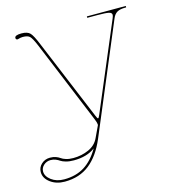

<svg xmlns="http://www.w3.org/2000/svg" viewBox="-159 -615 852 947"><g transform="rotate(-15 266.5 -141.0)"><path d="M234.9 117.7Q193.4 149.4 126 149.4Q102.5 149.4 85.4 144.5Q68.4 139.6 60.1 133.8Q51.8 127.9 40 123Q28.3 118.2 14.6 118.2Q-6.3 118.2 -21 131.6Q-35.6 145 -35.6 163.1Q-35.6 188 -9.3 207.8Q17.1 227.5 55.7 227.5Q116.2 227.5 159.7 200.2Q203.1 172.9 234.9 117.7ZM371.1 -520H569.8V-512.7H564.5Q538.1 -512.7 523.4 -504.2Q508.8 -495.6 500.5 -475.6L268.1 77.6Q234.4 157.2 182.9 198.2Q131.3 239.3 55.7 239.3Q12.7 239.3 -17.3 217Q-47.4 194.8 -47.4 163.1Q-47.4 139.2 -29.3 122.6Q-11.2 106 14.6 106Q31.2 106 44.4 110.8Q57.6 115.7 65.7 121.8Q73.7 127.9 89.4 132.8Q105 137.7 126 137.7Q168.9 137.7 205.3 121.3Q241.7 105 257.3 70.8L284.7 12.7Q285.2 11.7 285.2 8.8Q285.2 0.5 277.3 -19L101.6 -444.8Q85.4 -483.4 74.7 -493.7Q64 -503.9 39.6 -503.9Q27.8 -503.9 16.1 -500Q14.2 -499 12.7 -499Q2.9 -499 2.9 -508.3Q2.9 -522.5 37.1 -522.5Q68.4 -522.5 81.5 -508.3Q94.7 -494.1 113.3 -448.2L285.2 -34.7Q291 -20 294.4 -20Q297.9 -20 304.2 -35.2L491.7 -478.5Q496.1 -489.7 496.1 -494.6Q496.1 -505.9 480.2 -509.3Q464.4 -512.7 420.9 -512.7H371.1Z"/></g></svg>

Font: ZnikomitNo24
Style: Thin
Weight: 300
Designer: gluk
Foundry: gluk
Version: Version 0.55